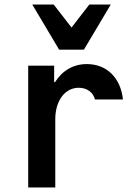

<svg xmlns="http://www.w3.org/2000/svg" viewBox="-20 -831 620 851"><path d="M225 0V-302C225 -385 268 -442 329 -442C365 -442 393 -422 401 -390H525C515 -486 453 -547 365 -547C305 -547 256 -518 224 -467H220V-540H105V0ZM242 -611H352L471 -811H376L297 -709L218 -811H123Z"/></svg>

Font: CommitMono-dimboump
Style: Bold
Weight: 700
Monospace: yes
Designer: Eigil Nikolajsen
Foundry: Eigil Nikolajsen
Version: Version 1.143